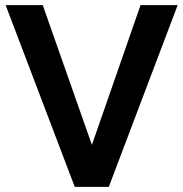

<svg xmlns="http://www.w3.org/2000/svg" viewBox="-20 -730 716 750"><path d="M147 -710 339 -164 529 -710H674L405 0H272L2 -710Z"/></svg>

Font: Raleway-v4020
Style: Bold
Weight: 700
Designer: Matt McInerney, Pablo Impallari, Rodrigo Fuenzalida
Foundry: Matt McInerney, Pablo Impallari, Rodrigo Fuenzalida
Version: Version 4.020;PS 004.020;hotconv 1.0.88;makeotf.lib2.5.64775